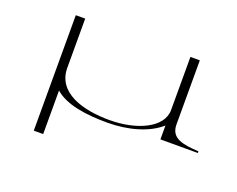

<svg xmlns="http://www.w3.org/2000/svg" viewBox="-111 -697 1348 1094"><g transform="rotate(20 562.5 -150.0)"><path d="M235 -202V-500H178V200H235V-64C304 -3 426 14 555 14C680 14 800 -19 873 -84V0H1100V-10C1010 -16 930 -24 930 -111V-500H873V-178C873 -70 727 -4 562 -4C400 -4 235 -51 235 -202Z"/></g></svg>

Font: Sprat Extended Light
Style: Regular
Weight: 300
Width: 9
Designer: Ethan Nakache
Foundry: Collletttivo
Version: Version 2.000;Glyphs 3.2 (3217)